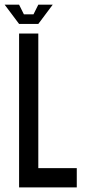

<svg xmlns="http://www.w3.org/2000/svg" viewBox="-41 -812 394 832"><path d="M291.7 -83.3V0H41.7V-666.7H125V-83.3ZM41.7 -708.3 -20.8 -791.7H41.7L62.5 -750H104.2L125 -791.7H187.5L125 -708.3Z"/></svg>

Font: Yulong
Style: Regular
Weight: 400
Designer: GGBotNet
Foundry: f0n7.com
Version: 1.00